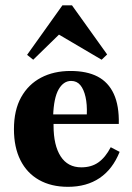

<svg xmlns="http://www.w3.org/2000/svg" viewBox="-20 -700 503 731"><path d="M238.7 11.3Q175 11.3 128.6 -14.9Q82.3 -41.1 57.7 -90.3Q33.1 -139.5 33.1 -208.1Q33.1 -280.6 60.5 -329.8Q87.9 -379 136.3 -404.4Q184.7 -429.8 248.4 -429.8Q310.5 -429.8 351.6 -408.5Q392.7 -387.1 413.3 -342.3Q433.9 -297.6 432.3 -228.2H139.5L137.9 -264.5H310.5Q312.1 -302.4 305.6 -331Q299.2 -359.7 285.9 -375.8Q272.6 -391.9 250.8 -391.9Q221.8 -391.9 203.2 -359.7Q184.7 -327.4 182.3 -258.9L184.7 -254Q183.9 -247.6 183.9 -240.7Q183.9 -233.9 183.9 -221.8Q183.9 -146.8 210.9 -104.8Q237.9 -62.9 289.5 -62.9Q328.2 -62.9 354.8 -81.9Q381.5 -100.8 401.6 -139.5L435.5 -121.8Q408.9 -55.6 359.3 -22.2Q309.7 11.3 238.7 11.3ZM106.5 -472.6 83.1 -491.1 217.7 -679.8H254L387.9 -492.7L366.9 -472.6L180.6 -582.3L235.5 -598.4Z"/></svg>

Font: Playfair 9pt Black
Style: Regular
Weight: 900
Designer: Claus Eggers Sørensen
Foundry: Claus Eggers Sørensen
Version: Version 2.203